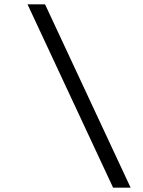

<svg xmlns="http://www.w3.org/2000/svg" viewBox="-20 -732 656 882"><path d="M499.5 130 106.5 -712H187L580 130Z"/></svg>

Font: Overpass Mono
Style: Regular
Weight: 400
Designer: Delve Withrington, Dave Bailey
Foundry: Delve Fonts LLC
Version: Version 4.000